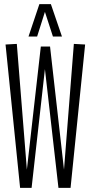

<svg xmlns="http://www.w3.org/2000/svg" viewBox="-20 -916 441 936"><path d="M324 0H265L199 -579L134 0H78L7 -699L62 -702L111 -89L179 -689H224L292 -89L340 -702L395 -699ZM119 -738 172 -896H228L282 -738H238L199 -858L161 -738Z"/></svg>

Font: Georama ExtraCondensed Light
Style: Regular
Weight: 300
Width: 2
Designer: Jean-Baptiste Levee
Foundry: Production Type
Version: Version 1.000